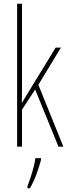

<svg xmlns="http://www.w3.org/2000/svg" viewBox="-20 -780 364 1021"><path d="M97 -361Q97 -326 97 -296.5Q97 -267 96 -233H97Q107 -250 113 -260.5Q119 -271 128 -285L276 -527H304L184 -329L317 0H291L167 -304L97 -197V0H71V-760H97ZM198 71Q189 105 174 146Q159 187 139 221H126V211Q133 193 142 165.5Q151 138 158.5 109.5Q166 81 168 61H198Z"/></svg>

Font: Noto Sans Gujarati UI ExtraCondensed Thin
Style: Regular
Weight: 100
Width: 2
Designer: Jelle Bosma - Monotype Design Team, Universal Thirst
Foundry: Monotype Imaging Inc.
Version: Version 2.106; ttfautohint (v1.8.4.7-5d5b)